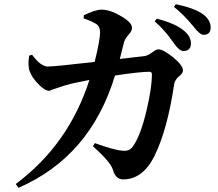

<svg xmlns="http://www.w3.org/2000/svg" viewBox="-20 -831 1040 915"><path d="M670 -564Q684 -566 705 -581Q724 -596 734 -596Q758 -596 805 -558Q852 -519 852 -495Q852 -482 833 -467Q813 -450 810 -430Q778 -213 715 -85Q659 24 567 24Q531 24 518 -22Q508 -58 423 -134L432 -149Q522 -116 563 -113Q595 -109 611 -130Q649 -180 679 -307Q704 -415 704 -476Q704 -489 693 -489Q646 -489 528 -471Q411 -85 68 64L55 46Q308 -143 406 -450Q327 -435 290 -424Q209 -398 216 -398Q193 -398 162 -431Q132 -462 122 -490Q111 -517 119 -566L133 -570Q174 -514 208 -514Q242 -514 431 -536Q456 -636 457 -676Q457 -704 441 -715Q419 -730 379 -743V-758Q435 -785 463 -785Q505 -785 557 -754Q609 -724 609 -699Q609 -683 594 -667Q575 -647 570 -626L551 -550ZM727 -742Q819 -719 861 -681Q890 -655 890 -625Q890 -588 854 -588Q834 -588 808 -626Q762 -692 717 -729ZM818 -811Q909 -792 949 -762Q984 -735 984 -700Q984 -665 950 -665Q932 -665 901 -706Q853 -764 809 -798Z"/></svg>

Font: Source Han Serif JP
Style: Bold
Weight: 700
Designer: Ryoko NISHIZUKA  (kana & ideographs); Frank Grießhammer (Latin, Greek & Cyrillic); Wenlong ZHANG  (bopomofo); Sandoll Co
Foundry: Adobe Systems Incorporated
Version: Version 1.000;PS 1;hotconv 16.6.53;makeotf.lib2.5.65590